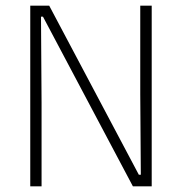

<svg xmlns="http://www.w3.org/2000/svg" viewBox="-20 -659 643 679"><path d="M154 -639 471 -41H478L476 -326.5V-639H516.5V0H450L132 -600H125L127 -296V0H87V-639Z"/></svg>

Font: Anek Bangla ExtraLight
Style: Regular
Weight: 250
Designer: Sulekha Rajkumar (Bangla), Yesha Goshar (Latin)
Foundry: Ek Type
Version: Version 1.003